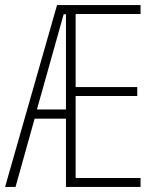

<svg xmlns="http://www.w3.org/2000/svg" viewBox="-20 -734 619 754"><path d="M532 0H239V-268H116L41 0H0L204 -714H532V-679H277V-392H519V-357H277V-35H532ZM125 -304H239V-678H230Z"/></svg>

Font: Noto Sans Arabic ExtCond ExtLt
Style: Regular
Weight: 200
Width: 2
Designer: Monotype Design Team, Nadine Chahine, Nizar Qandah and Khaled Hosny
Foundry: Monotype Imaging Inc.
Version: Version 2.012; ttfautohint (v1.8.4.7-5d5b)